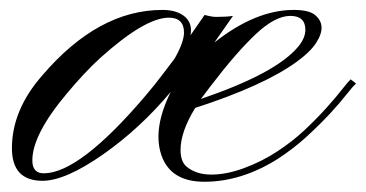

<svg xmlns="http://www.w3.org/2000/svg" viewBox="-20 -354 719 377"><path d="M63.5 1Q3.4 1 3.4 -63Q3.4 -138.2 63.5 -206.5Q173.3 -334.5 298.8 -334.5Q324.7 -334.5 339.8 -323.7Q355 -313 355 -294.4Q355 -289.6 354 -284.7Q376.5 -317.4 381.8 -324.7Q396 -320.8 404.3 -320.8Q424.8 -320.8 437.5 -322.8L400.9 -270.5Q481.9 -334.5 556.6 -334.5Q586.4 -334.5 598.4 -324.7Q610.4 -314.9 611.3 -301.5Q612.3 -288.1 601.1 -270.3Q589.8 -252.4 561.5 -231.9Q497.1 -185.5 363.3 -142.1Q334.5 -95.2 334.5 -59.6Q334.5 -37.6 345.7 -27.3Q364.7 -11.2 394.8 -11.2Q424.8 -11.2 459.2 -23.9Q493.7 -36.6 523.7 -56.2Q553.7 -75.7 578.1 -98.6Q602.5 -121.6 621.3 -142.6Q640.1 -163.6 652.1 -179Q664.1 -194.3 668.5 -198.2L679.2 -189.9Q672.9 -184.6 659.9 -168Q647 -151.4 627.2 -130.1Q607.4 -108.9 581.8 -85.4Q556.2 -62 525.4 -42Q454.1 2.9 381.3 2.9Q314.9 2.9 296.9 -49.3Q279.3 -101.1 315.4 -173.8Q255.4 -102.1 183.1 -51.3Q108.4 1 63.5 1ZM579.6 -295.4Q579.6 -322.8 550 -322.8Q520.5 -322.8 482.7 -287.4Q444.8 -252 394 -185.5L374.5 -159.7Q522 -210 565.4 -262.2Q579.6 -279.3 579.6 -295.4ZM341.3 -290Q341.3 -319.3 311.5 -319.3Q264.6 -319.3 175.8 -239.3Q145.5 -211.4 111.3 -170.4Q43.5 -89.8 43.5 -39.1Q43.5 -13.7 65.9 -13.7Q136.2 -13.7 266.1 -166.5Q284.7 -188.5 297.9 -206.1L322.8 -238.8Q341.3 -271.5 341.3 -290Z"/></svg>

Font: Pinyon Script
Style: Regular
Weight: 400
Designer: Nicole Fally
Foundry: Nicole Fally
Version: Version 1.005